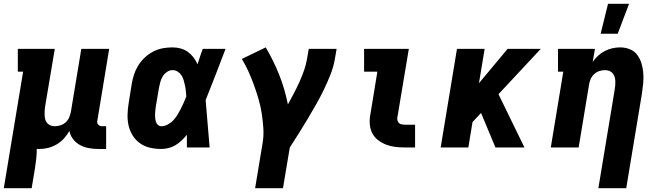

<svg xmlns="http://www.w3.org/2000/svg" viewBox="-29 -778 3499 1013"><path d="M-9 215 93 -400H65V-520H260L209 -216Q207 -204 206.5 -192.5Q206 -181 206.5 -169.5Q207 -158 210 -147Q213 -136 220.5 -128Q228 -120 238 -116Q248 -112 260 -112Q275 -112 290.5 -117Q306 -122 318 -133Q330 -144 336 -158.5Q342 -173 345 -188L400 -520H547L485 -144Q483 -137 484 -131Q485 -125 489 -120.5Q493 -116 499 -114Q505 -112 511 -112H531V8H491Q465 8 440 3.5Q415 -1 393.5 -12.5Q372 -24 357 -43.5Q342 -63 337 -87Q325 -66 308.5 -47.5Q292 -29 270.5 -16.5Q249 -4 226 2Q203 8 180 8Q176 8 172 8Q168 8 165 7Q165 32 162.5 57Q160 82 156 107L138 215Z M822 8Q792 8 763 1.5Q734 -5 710.5 -21.5Q687 -38 671.5 -62.5Q656 -87 649.5 -115.5Q643 -144 644 -174.5Q645 -205 650 -235L666 -335Q670 -360 678.5 -385.5Q687 -411 701 -433.5Q715 -456 735.5 -475Q756 -494 780.5 -506.5Q805 -519 830.5 -523.5Q856 -528 881 -528Q904 -528 925 -522Q946 -516 962.5 -504Q979 -492 992 -475Q1005 -458 1013 -439Q1020 -459 1026.5 -479.5Q1033 -500 1041 -520H1161Q1135 -452 1109 -384.5Q1083 -317 1056 -250Q1062 -187 1066.5 -124.5Q1071 -62 1077 0H957Q957 -17 957 -33.5Q957 -50 957 -67Q944 -51 929.5 -37Q915 -23 897.5 -12.5Q880 -2 860.5 3Q841 8 822 8ZM823 -112Q839 -112 856 -121Q873 -130 885.5 -143.5Q898 -157 907.5 -172.5Q917 -188 925 -204Q933 -220 940.5 -236.5Q948 -253 954 -269Q953 -284 951.5 -298.5Q950 -313 947 -327Q944 -341 940 -355Q936 -369 928.5 -380.5Q921 -392 908.5 -400Q896 -408 881 -408Q866 -408 852 -398.5Q838 -389 829.5 -375Q821 -361 817 -346Q813 -331 810 -316L793 -216Q792 -205 790.5 -194.5Q789 -184 789 -174Q789 -164 790 -154Q791 -144 794 -134.5Q797 -125 804.5 -118.5Q812 -112 823 -112Z M1317 215 1356 -20Q1363 -60 1360.5 -100Q1358 -140 1352 -179Q1346 -218 1335 -255.5Q1324 -293 1311 -329Q1298 -365 1282.5 -399.5Q1267 -434 1247 -467L1373 -528Q1414 -459 1444 -383.5Q1474 -308 1490 -227Q1506 -256 1521.5 -285.5Q1537 -315 1550.5 -345Q1564 -375 1575 -406Q1586 -437 1591 -468L1600 -520H1747L1738 -468Q1731 -426 1715 -385.5Q1699 -345 1680 -305.5Q1661 -266 1639 -227.5Q1617 -189 1594.5 -151Q1572 -113 1548 -75Q1524 -37 1500 0L1464 215Z M2107 0Q2081 0 2056 -3Q2031 -6 2008 -15Q1985 -24 1965.5 -39Q1946 -54 1935 -75.5Q1924 -97 1922 -122.5Q1920 -148 1925 -174L1962 -400H1892V-520H2128L2067 -155Q2066 -147 2069 -139.5Q2072 -132 2077.5 -127.5Q2083 -123 2091.5 -121.5Q2100 -120 2108 -120H2161V0Z M2585 0 2509 -182 2464 -134 2442 0H2296L2382 -520H2528L2498 -339L2649 -520H2824L2601 -281L2738 0Z M3128 215 3214 -304Q3216 -316 3217 -327.5Q3218 -339 3217.5 -350.5Q3217 -362 3213.5 -373Q3210 -384 3203 -392Q3196 -400 3185.5 -404Q3175 -408 3163 -408Q3148 -408 3133 -403Q3118 -398 3106 -387Q3094 -376 3087.5 -361.5Q3081 -347 3079 -332L3024 0H2877L2943 -400H2915V-520H3110L3098 -451Q3110 -469 3126.5 -484Q3143 -499 3162.5 -509Q3182 -519 3202.5 -523.5Q3223 -528 3243 -528Q3270 -528 3294.5 -518Q3319 -508 3333.5 -488Q3348 -468 3355.5 -443.5Q3363 -419 3365 -392.5Q3367 -366 3364.5 -339Q3362 -312 3358 -285L3275 215ZM3140 -600 3179 -758H3290L3230 -600Z"/></svg>

Font: Iosevka Etoile Heavy
Style: Italic
Weight: 900
Italic angle: -9°
Designer: Belleve Invis
Foundry: Belleve Invis
Version: Version 22.1.2; ttfautohint (v1.8.4)